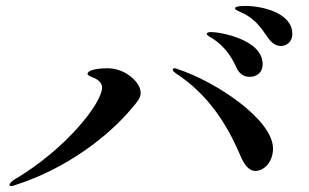

<svg xmlns="http://www.w3.org/2000/svg" viewBox="-20 -765 1040 647"><path d="M926 -610C944 -610 965 -622 965 -651C965 -723 860 -745 808 -745C793 -745 772 -744 772 -737C772 -731 786 -727 804 -718C840 -698 856 -677 883 -638C894 -621 910 -610 926 -610ZM822 -506C841 -506 865 -517 865 -549C865 -632 722 -657 691 -657C683 -657 677 -655 677 -651C677 -645 686 -642 700 -633C737 -607 758 -578 777 -537C786 -516 802 -506 822 -506ZM18 -138C22 -138 28 -140 33 -142C199 -195 344 -302 429 -406C441 -420 454 -435 454 -451C454 -469 444 -489 418 -509C393 -528 366 -535 341 -535C318 -535 275 -531 275 -516C275 -511 285 -507 300 -501C316 -493 324 -482 324 -470C324 -419 205 -264 27 -159C16 -151 12 -146 12 -142C12 -140 14 -138 18 -138ZM841 -189C870 -189 900 -220 900 -264C900 -363 705 -491 579 -532C575 -534 571 -535 568 -535C564 -535 562 -533 562 -530C562 -526 566 -523 571 -519C682 -447 746 -344 789 -243C802 -212 817 -189 841 -189Z"/></svg>

Font: Shippori Mincho OTF SemiBold
Style: Regular
Weight: 600
Designer: FONTDASU
Foundry: FONTDASU / Google Inc. / but / Adobe
Version: Version 3.300;hotconv 1.0.109;makeotfexe 2.5.65596